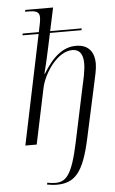

<svg xmlns="http://www.w3.org/2000/svg" viewBox="-64 -802 645 1080"><g transform="rotate(-5 258.5 -262.5)"><path d="M211 235C314 235 364 181 405 -9L472 -317C479 -350 490 -393 490 -425C490 -484 463 -534 387 -534C315 -534 256 -486 200 -393H197C205 -422 219 -482 230 -535L248 -619H426L428 -629H250L278 -760H121L119 -750H134C176 -750 200 -745 200 -712C200 -691 195 -672 186 -629H95L93 -619H184L55 0H119L185 -314C202 -395 280 -512 364 -512C416 -512 425 -468 425 -430C425 -391 410 -327 405 -306L338 10C300 188 266 224 205 224C191 224 174 222 160 219L157 229C172 232 194 235 211 235Z"/></g></svg>

Font: Noto Serif Display Light
Style: Italic
Weight: 300
Italic angle: -12°
Designer: Monotype Design Team
Foundry: Monotype Imaging Inc.
Version: Version 2.009